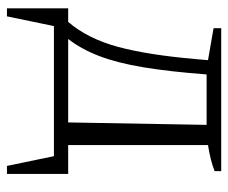

<svg xmlns="http://www.w3.org/2000/svg" viewBox="-72 -449 656 552"><g transform="rotate(90 256.0 -173.0)"><path d="M4 135V-41H43Q91 -97 114.5 -183.5Q138 -270 150 -409L153 -443L61 -459V-481H472V-462Q442 -450 397 -443V-41H480V135H457L429 0H55L27 135ZM194 -439Q186 -333 173.5 -257.5Q161 -182 141 -130Q121 -78 92 -41H332L339 -439Z"/></g></svg>

Font: Piazzolla Light
Style: Regular
Weight: 300
Designer: Juan Pablo del Peral
Foundry: Huerta Tipografica
Version: Version 1.330